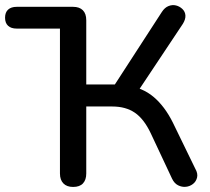

<svg xmlns="http://www.w3.org/2000/svg" viewBox="-23 -732 831 759"><path d="M266 7Q241 7 227.5 -7Q214 -21 214 -46V-619H43Q21 -619 9 -630Q-3 -641 -3 -662Q-3 -683 9 -694Q21 -705 43 -705H266Q291 -705 304.5 -691.5Q318 -678 318 -652V-398H444L420 -381L617 -685Q628 -702 643 -708Q658 -714 672.5 -710.5Q687 -707 698 -696.5Q709 -686 710 -671Q711 -656 700 -638L517 -363L478 -394Q540 -386 584 -349Q628 -312 660 -248L749 -65Q760 -46 756 -30Q752 -14 739.5 -4.5Q727 5 711.5 6.5Q696 8 681 0.5Q666 -7 657 -26L573 -205Q546 -262 510 -286.5Q474 -311 421 -311H318V-46Q318 -21 305 -7Q292 7 266 7Z"/></svg>

Font: Nunito SemiBold
Style: Regular
Weight: 600
Designer: Vernon Adams
Foundry: Vernon Adams
Version: Version 3.602